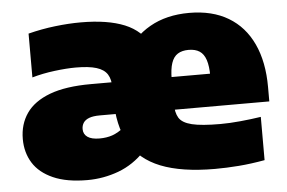

<svg xmlns="http://www.w3.org/2000/svg" viewBox="-45 -621 1039 694"><g transform="rotate(-5 475.0 -274.0)"><path d="M708.5 11Q588 11 512 -19.2Q436 -49.5 400.2 -112.8Q364.5 -176 364.5 -274.5L396 -287.5Q396 -367.5 428.2 -428.8Q460.5 -490 520.8 -524.5Q581 -559 664 -559Q747.5 -559 805.8 -524.2Q864 -489.5 894.5 -424Q925 -358.5 925 -267V-215H536V-333.5H752.5L720.5 -324.5Q720.5 -361 713 -383.5Q705.5 -406 690 -416Q674.5 -426 650.5 -426Q626.5 -426 611 -416.2Q595.5 -406.5 588 -384.2Q580.5 -362 580.5 -325.5V-237.5Q580.5 -204.5 592.2 -185.2Q604 -166 638.8 -157.5Q673.5 -149 742 -149Q775.5 -149 814.5 -152.8Q853.5 -156.5 889.5 -162V-5Q839.5 4 794.8 7.5Q750 11 708.5 11ZM246 11Q170.5 11 121.5 -10.8Q72.5 -32.5 49 -70.2Q25.5 -108 25.5 -157Q25.5 -210.5 53 -250.2Q80.5 -290 138.5 -311.8Q196.5 -333.5 288 -333.5H401.5V-218H310.5Q286 -218 271.5 -212.5Q257 -207 250.5 -197Q244 -187 244 -174Q244 -155.5 258.8 -145.2Q273.5 -135 302.5 -135Q328 -135 349 -142.2Q370 -149.5 394.5 -169L456.5 -75Q413.5 -29.5 358.8 -9.2Q304 11 246 11ZM364.5 -274.5V-312.5Q364.5 -344 352.8 -362.5Q341 -381 313.5 -389.5Q286 -398 238.5 -398Q205.5 -398 161.5 -392.5Q117.5 -387 79.5 -376V-535Q128.5 -547.5 177.5 -553.2Q226.5 -559 270.5 -559Q368 -559 429.5 -533.8Q491 -508.5 520 -451.2Q549 -394 549 -299V-274.5Z"/></g></svg>

Font: Encode Sans SemiExpanded Black
Style: Regular
Weight: 900
Width: 6
Designer: Multiple Designers
Foundry: Impallari Type
Version: Version 3.002